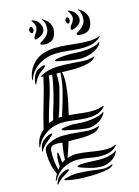

<svg xmlns="http://www.w3.org/2000/svg" viewBox="-133 -978 759 1051"><g transform="rotate(-15 246.5 -452.5)"><path d="M475 -693Q482 -698 481 -693.5Q480 -689 478 -686Q469 -672 454.5 -662Q440 -652 423.5 -646Q407 -640 391 -637Q375 -634 363 -634Q332 -634 299 -640Q266 -646 233 -653Q231 -653 226 -655Q221 -657 221 -659Q219 -662 224.5 -664Q230 -666 232 -666Q239 -668 250.5 -669.5Q262 -671 275 -672Q288 -673 299.5 -673Q311 -673 319 -673Q341 -671 364.5 -671Q388 -671 409 -673Q430 -675 447.5 -680Q465 -685 475 -693ZM489 -726Q494 -728 492 -725Q490 -722 489 -721Q463 -698 432 -692Q401 -686 367.5 -687.5Q334 -689 298.5 -693.5Q263 -698 227 -696Q206 -695 183 -688Q160 -681 139.5 -668.5Q119 -656 102.5 -636.5Q86 -617 77 -592Q75 -588 74.5 -588Q74 -588 73.5 -589Q73 -590 73 -592Q73 -594 73 -595Q79 -631 95 -656Q111 -681 133 -696.5Q155 -712 181 -719Q207 -726 233 -727Q269 -728 303.5 -724.5Q338 -721 370.5 -718Q403 -715 433 -715.5Q463 -716 489 -726ZM160 -648Q162 -645 154 -638Q146 -631 142 -629Q134 -623 127 -617.5Q120 -612 114 -604Q106 -595 100.5 -586Q95 -577 90 -566Q88 -559 86 -559Q85 -559 85 -566V-573Q87 -588 91 -600Q95 -612 105 -625Q109 -631 118.5 -636.5Q128 -642 137 -646Q146 -650 153 -651Q160 -652 160 -648ZM430 -626Q435 -628 434.5 -625.5Q434 -623 432 -621Q419 -606 394.5 -599Q370 -592 342 -589.5Q314 -587 286.5 -588Q259 -589 241 -589Q247 -569 246.5 -540.5Q246 -512 241.5 -479.5Q237 -447 230 -414Q223 -381 216 -352Q243 -350 269 -346.5Q295 -343 319 -341.5Q343 -340 365 -341.5Q387 -343 408 -351Q413 -353 413 -350Q413 -347 411 -345Q387 -321 358 -315Q329 -309 297 -311Q265 -313 232 -318Q199 -323 166 -322Q145 -321 124 -315Q103 -309 83.5 -297Q64 -285 47.5 -267.5Q31 -250 21 -226Q20 -222 18 -222Q16 -222 16 -225.5Q16 -229 17 -231Q22 -260 34 -279Q46 -298 63 -312Q80 -384 101.5 -456Q123 -528 137 -592Q136 -592 130.5 -592.5Q125 -593 125 -595Q125 -597 128 -599Q131 -601 134 -603Q176 -623 220 -624.5Q264 -626 310 -622Q339 -620 368.5 -618Q398 -616 430 -626ZM210 -589Q211 -564 210 -542Q209 -520 204 -503Q195 -467 184 -428Q173 -389 159 -352Q163 -353 168 -353Q173 -353 178 -353L193 -400Q207 -444 218.5 -491Q230 -538 233 -589ZM167 -590Q159 -530 138 -467Q117 -404 100 -338Q108 -341 114.5 -343.5Q121 -346 127 -348Q132 -368 137 -386.5Q142 -405 147 -419Q149 -425 154 -442Q159 -459 165 -483Q171 -507 177 -535Q183 -563 186 -590ZM399 -318Q404 -322 403.5 -317.5Q403 -313 401 -311Q393 -297 380.5 -286Q368 -275 354 -268.5Q340 -262 325.5 -258.5Q311 -255 300 -256Q269 -258 235 -264.5Q201 -271 170 -278Q168 -279 163.5 -280.5Q159 -282 159 -285Q158 -287 162.5 -289.5Q167 -292 169 -292Q176 -294 186.5 -295Q197 -296 208.5 -297Q220 -298 230.5 -297.5Q241 -297 248 -296Q266 -294 287.5 -294Q309 -294 330.5 -297Q352 -300 370 -305Q388 -310 399 -318ZM421 -130Q423 -131 423 -129Q423 -127 422 -125Q400 -101 373.5 -95Q347 -89 318 -90.5Q289 -92 259 -98Q229 -104 200 -104Q163 -105 124.5 -87Q86 -69 60 -25Q57 -21 56 -21Q55 -21 55.5 -24Q56 -27 56 -28Q60 -39 63.5 -45Q67 -51 71 -59Q57 -87 51 -115.5Q45 -144 44 -175Q44 -198 48 -209Q52 -220 75 -232Q113 -252 156 -252Q199 -252 242 -247Q270 -244 298 -242.5Q326 -241 356 -251Q361 -253 360 -249.5Q359 -246 357 -244Q344 -228 321 -222Q298 -216 272 -214.5Q246 -213 222 -214Q198 -215 184 -214H178Q171 -190 163.5 -168.5Q156 -147 149 -127Q164 -132 177.5 -134.5Q191 -137 206 -136Q235 -135 264 -130Q293 -125 320.5 -121.5Q348 -118 373.5 -118.5Q399 -119 421 -130ZM144 -215Q138 -216 125.5 -217.5Q113 -219 98 -217Q88 -216 81 -209Q74 -202 73 -192Q71 -162 74 -134.5Q77 -107 84 -78L96 -93Q95 -105 95 -119Q95 -133 96.5 -144.5Q98 -156 100 -163Q102 -170 105 -170Q107 -170 108 -165Q109 -160 110 -154Q111 -148 111.5 -142Q112 -136 112 -133Q113 -127 113.5 -121.5Q114 -116 115 -110Q120 -113 124 -116Q128 -119 133 -121Q134 -166 144 -215ZM414 -97Q414 -94 412 -90Q406 -76 395 -65.5Q384 -55 371 -48Q358 -41 344.5 -37.5Q331 -34 321 -34Q286 -34 257.5 -42Q229 -50 201 -60Q199 -61 195 -63Q191 -65 190 -68Q189 -70 194 -72Q199 -74 201 -74Q207 -75 216.5 -75.5Q226 -76 236.5 -76Q247 -76 257 -75.5Q267 -75 274 -75Q291 -74 311 -73.5Q331 -73 349.5 -75.5Q368 -78 384.5 -83Q401 -88 410 -97Q413 -100 414 -97ZM103 -277Q103 -274 96.5 -268Q90 -262 81.5 -255Q73 -248 65.5 -242Q58 -236 56 -234Q48 -226 41 -218.5Q34 -211 29 -200Q24 -191 24 -197.5Q24 -204 25 -207Q27 -215 31.5 -228.5Q36 -242 49 -255Q55 -260 63.5 -265.5Q72 -271 80.5 -274.5Q89 -278 95.5 -279Q102 -280 103 -277ZM377 -29Q378 -25 374 -23Q362 -13 340.5 -8.5Q319 -4 294.5 -2Q270 0 247 0Q224 0 210 0Q185 0 157.5 -3.5Q130 -7 110 -12Q108 -13 104.5 -13.5Q101 -14 101 -16Q101 -18 104.5 -19.5Q108 -21 110 -22Q148 -34 187.5 -32.5Q227 -31 267 -26Q292 -22 317.5 -20Q343 -18 371 -29Q377 -31 377 -29ZM140 -63Q140 -60 133.5 -55.5Q127 -51 119 -46Q111 -41 103.5 -36.5Q96 -32 93 -30Q85 -23 79 -18Q73 -13 67 -5Q62 0 60 0H59V-1Q59 -1 59 -3Q64 -18 69.5 -28Q75 -38 89 -49Q95 -53 103 -57.5Q111 -62 119 -64.5Q127 -67 133 -67Q139 -67 140 -63ZM193 -760Q188 -760 177.5 -761.5Q167 -763 167 -771Q167 -774 176 -778.5Q185 -783 196 -791.5Q207 -800 216 -813.5Q225 -827 225 -848Q225 -874 215 -887Q213 -890 210 -893.5Q207 -897 208 -898Q210 -898 212.5 -896.5Q215 -895 216 -894Q236 -883 247 -865.5Q258 -848 258 -832Q258 -800 242.5 -780Q227 -760 193 -760ZM156 -800Q144 -795 144 -806Q144 -814 150 -821.5Q156 -829 161.5 -838Q167 -847 169 -858.5Q171 -870 163 -887Q161 -892 156 -898Q151 -904 153 -905Q155 -906 161.5 -903.5Q168 -901 170 -900Q187 -892 195.5 -876Q204 -860 204 -848Q204 -829 188.5 -816.5Q173 -804 156 -800ZM127 -854Q127 -859 130.5 -865.5Q134 -872 140 -872Q145 -872 148 -865.5Q151 -859 151 -854Q151 -850 148 -843.5Q145 -837 140 -837Q134 -837 130.5 -843Q127 -849 127 -854ZM399 -760Q394 -760 383.5 -761.5Q373 -763 373 -771Q373 -774 382 -778.5Q391 -783 401.5 -791.5Q412 -800 421 -813.5Q430 -827 430 -848Q430 -873 421 -887Q419 -890 415.5 -893.5Q412 -897 414 -898Q415 -898 418 -896.5Q421 -895 422 -894Q442 -883 452.5 -865.5Q463 -848 463 -832Q463 -800 448 -780Q433 -760 399 -760ZM362 -800Q357 -798 353 -798.5Q349 -799 349 -806Q349 -814 355 -821.5Q361 -829 367 -838Q373 -847 375 -858.5Q377 -870 369 -887Q367 -892 362 -898Q357 -904 359 -905Q361 -906 367 -903.5Q373 -901 375 -900Q392 -892 401 -876Q410 -860 410 -848Q410 -829 394.5 -816.5Q379 -804 362 -800ZM333 -854Q333 -859 336 -865.5Q339 -872 345 -872Q350 -872 353 -865.5Q356 -859 356 -854Q356 -850 353 -843.5Q350 -837 345 -837Q339 -837 336 -843Q333 -849 333 -854Z"/></g></svg>

Font: Akronim
Style: Regular
Weight: 400
Designer: Grzegorz Klimczewski
Foundry: Fonty.PL
Version: Version 1.002